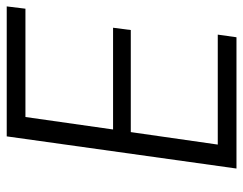

<svg xmlns="http://www.w3.org/2000/svg" viewBox="-98 -642 740 585"><g transform="rotate(-90 272.5 -350.0)"><path d="M124 -57H459L451 0H51L149 -700H545L538 -643H208L170 -376H480L473 -322H162Z"/></g></svg>

Font: Pathway Extreme 8pt Thin 12pt ExtraLight
Style: Italic
Weight: 250
Italic angle: -8°
Version: Version 1.001;gftools[0.9.26]